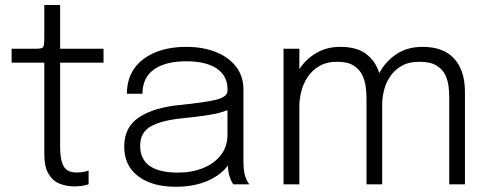

<svg xmlns="http://www.w3.org/2000/svg" viewBox="-20 -722 1922 752"><path d="M271 8Q240.5 8 213.8 -2.5Q187 -13 170.2 -40.8Q153.5 -68.5 153.5 -120V-476.5H25.5V-531H117.5Q144 -531 148.8 -537Q153.5 -543 153.5 -573V-702.5H215.5V-531H385.5V-476.5H215.5V-142.5Q215.5 -97 228.8 -71.8Q242 -46.5 279 -46.5Q310 -46.5 327 -54.5V-0.5Q318.5 3 303.5 5.5Q288.5 8 271 8Z M668 9.5Q576 9.5 521.2 -31.8Q466.5 -73 466.5 -148Q466.5 -224 524.2 -262.2Q582 -300.5 681 -310.5Q782.5 -320.5 826.8 -331.5Q871 -342.5 871 -366.5V-373.5Q871 -425 829 -453.5Q787 -482 709.5 -482Q628.5 -482 583.2 -450Q538 -418 538 -355H477Q477 -441.5 541 -490Q605 -538.5 710 -538.5Q773 -538.5 823.5 -519Q874 -499.5 903.8 -462Q933.5 -424.5 933.5 -370.5V-94Q933.5 -77 934.8 -61.5Q936 -46 939.5 -34.5Q944 -20 949 -11.5Q954 -3 957 0H894.5Q887.5 -6.5 879 -31.5Q873.5 -48 872.5 -74Q845 -36 792 -13.2Q739 9.5 668 9.5ZM677.5 -46Q731.5 -46 775.5 -63.8Q819.5 -81.5 845.2 -114.8Q871 -148 871 -195.5V-290.5Q841 -278.5 795 -271.2Q749 -264 697 -259Q614 -251 571.5 -227.5Q529 -204 529 -151Q529 -46 677.5 -46Z M1090.5 0V-531H1152.5V-451Q1177.5 -490 1218.5 -514.2Q1259.5 -538.5 1313 -538.5Q1376.5 -538.5 1413.5 -511Q1450.5 -483.5 1465.5 -435.5Q1489 -480.5 1532 -509.5Q1575 -538.5 1635 -538.5Q1717 -538.5 1759 -492.2Q1801 -446 1801 -362.5V0H1739.5V-340Q1739.5 -359 1737 -382.8Q1734.5 -406.5 1723.8 -428.8Q1713 -451 1689.2 -465.5Q1665.5 -480 1623 -480Q1580 -480 1551.8 -463.2Q1523.5 -446.5 1507 -421Q1490.5 -395.5 1483.8 -367.2Q1477 -339 1477 -316V0H1415.5V-337.5Q1415.5 -357 1412.5 -381.5Q1409.5 -406 1398.8 -428.2Q1388 -450.5 1365 -465.2Q1342 -480 1301.5 -480Q1259 -480 1230.5 -463.2Q1202 -446.5 1184.8 -420Q1167.5 -393.5 1160 -363.5Q1152.5 -333.5 1152.5 -307V0Z"/></svg>

Font: Epilogue Light
Style: Regular
Weight: 300
Designer: Tyler Finck
Foundry: Etcetera Type Co
Version: Version 2.111; ttfautohint (v1.8.3)